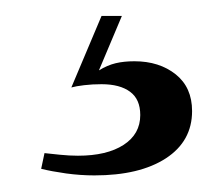

<svg xmlns="http://www.w3.org/2000/svg" viewBox="-20 -18 256 236"><path d="M96 197.6Q79 197.6 61.3 195.2Q43.5 192.7 30.6 189.5L34.7 170.2Q41.9 171 53.6 172.2Q65.3 173.4 75.8 173.4Q111.3 173.4 131.9 160.1Q152.4 146.8 152.4 123.4Q152.4 104 139.9 94.8Q127.4 85.5 104.8 85.5Q93.5 85.5 83.5 86.7Q73.4 87.9 67.7 89.5L104.8 1.6H129.8L101.6 68.5Q112.1 62.1 122.2 59.7Q132.3 57.3 145.2 57.3Q175.8 57.3 196 73.4Q216.1 89.5 216.1 118.5Q216.1 155.6 183.9 176.6Q151.6 197.6 96 197.6Z"/></svg>

Font: Playfair 12pt
Style: Regular
Weight: 400
Designer: Claus Eggers Sørensen
Foundry: Claus Eggers Sørensen
Version: Version 2.000;gftools[0.9.28]